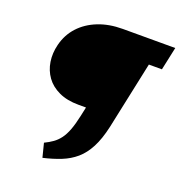

<svg xmlns="http://www.w3.org/2000/svg" viewBox="-153 -786 1060 1133"><g transform="rotate(20 377.0 -219.5)"><path d="M239 219 217 132Q246 118 268.5 102Q291 86 309 62Q327 38 341 1Q355 -36 367 -92L379 -148H332Q260 -148 208.5 -172Q157 -196 127.5 -237Q98 -278 90 -330Q82 -382 96 -438Q113 -506 158 -555Q203 -604 271 -631Q339 -658 425 -658H754L723 -513H641L551 -89Q533 -8 505 45.5Q477 99 438.5 132Q400 165 350 185Q300 205 239 219Z"/></g></svg>

Font: Ysabeau Black
Style: Italic
Weight: 900
Italic angle: -12°
Version: Version 2.000;gftools[0.9.27.dev2+g8671c4b]